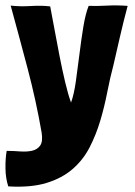

<svg xmlns="http://www.w3.org/2000/svg" viewBox="-37 -521 506 719"><path d="M3 -500Q34 -387 66 -266Q98 -145 119 -24Q124 9 113.5 24Q103 39 83 43.5Q63 48 37.5 46Q12 44 -12 44Q-17 72 -16.5 109.5Q-16 147 -6 177Q79 182 137.5 164Q196 146 235.5 111.5Q275 77 299 30Q323 -17 338.5 -69Q354 -121 364.5 -175Q375 -229 388 -278Q400 -330 412.5 -384.5Q425 -439 441 -499Q399 -502 364 -500Q329 -498 295 -499Q283 -469 275 -420Q267 -371 260.5 -318Q254 -265 247 -216Q240 -167 229 -137Q218 -167 207 -213.5Q196 -260 186 -311Q176 -362 167 -411.5Q158 -461 151 -497Q119 -501 79 -498.5Q39 -496 3 -500Z"/></svg>

Font: Londrina Solid
Style: Regular
Weight: 400
Designer: Marcelo Magalhaes
Foundry: Marcelo Magalhães
Version: Version 1.002